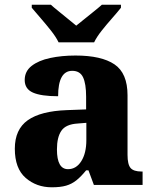

<svg xmlns="http://www.w3.org/2000/svg" viewBox="-20 -786 654 816"><path d="M200 10Q135 10 89 -30Q43 -70 43 -154Q43 -236 98 -275Q153 -314 265 -318L346 -321V-375Q346 -430 333 -457.5Q320 -485 287 -485Q227 -485 227 -377Q155 -377 120 -392.5Q85 -408 85 -446Q85 -483 114.5 -506Q144 -529 193 -539.5Q242 -550 301 -550Q411 -550 466.5 -512.5Q522 -475 522 -381V-128Q522 -87 535 -72Q548 -57 582 -57H586V0H379L356 -62H346Q324 -35 304.5 -19.5Q285 -4 261 3Q237 10 200 10ZM269 -67Q304 -67 325.5 -101Q347 -135 347 -191V-264L310 -261Q260 -258 241 -230.5Q222 -203 222 -151Q222 -67 269 -67ZM229 -606Q218 -629 197 -655.5Q176 -682 153.5 -708Q131 -734 115 -753V-766H196Q208 -755 228 -739Q248 -723 268.5 -706Q289 -689 304 -677Q319 -689 340 -706Q361 -723 381 -739Q401 -755 413 -766H494V-753Q479 -734 456 -708Q433 -682 412 -655.5Q391 -629 380 -606Z"/></svg>

Font: Noto Serif ExtraBold
Style: Regular
Weight: 800
Designer: Monotype Design Team
Foundry: Monotype Imaging Inc.
Version: Version 2.014